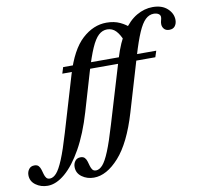

<svg xmlns="http://www.w3.org/2000/svg" viewBox="-376 -939 1385 1308"><g transform="rotate(-10 317.0 -284.5)"><path d="M489.5 -139.5Q430 61 343.8 157.2Q257.5 253.5 169 253.5Q122 253.5 86.5 227.8Q51 202 51 159.5Q51 136 64.2 118.5Q77.5 101 102 101Q121.5 101 131.2 112Q141 123 145.5 139Q150 155 154.5 170.8Q159 186.5 167.2 197.2Q175.5 208 193 207.5Q215.5 206.5 237.5 182.2Q259.5 158 285.2 95.5Q311 33 345 -82L475.5 -517Q508 -625.5 553.2 -692.5Q598.5 -759.5 652.2 -790.5Q706 -821.5 763 -821.5Q828 -821.5 865 -787.2Q902 -753 902 -708Q902 -683.5 889 -666.2Q876 -649 849.5 -649Q825.5 -649 813.2 -663.5Q801 -678 801 -697Q801 -710.5 804.8 -722.5Q808.5 -734.5 808.5 -744.5Q808.5 -759 795.5 -767.2Q782.5 -775.5 762.5 -775.5Q731 -775.5 705.2 -751Q679.5 -726.5 654.8 -669.8Q630 -613 601 -515.5ZM736.5 -524.5 722.5 -481.5H79L92.5 -524.5ZM432 -725.5Q398.5 -725.5 372 -701Q345.5 -676.5 320.5 -619.5Q295.5 -562.5 266.5 -465L187.5 -196.5Q145 -52.5 88.5 48Q32 148.5 -29.8 201Q-91.5 253.5 -150.5 253.5Q-197.5 253.5 -233 227.8Q-268.5 202 -268.5 159.5Q-268.5 136 -255.2 118.5Q-242 101 -217 101Q-197.5 101 -188 112Q-178.5 123 -173.8 139Q-169 155 -164.8 170.8Q-160.5 186.5 -152.2 197.2Q-144 208 -126.5 207.5Q-103.5 206.5 -81.8 182.2Q-60 158 -34 95.5Q-8 33 26 -82L140.5 -467Q189 -629.5 266.5 -700.5Q344 -771.5 435 -771.5Q488 -771.5 528.2 -752.5Q568.5 -733.5 594.5 -707L534 -628Q515.5 -675.5 491.5 -700.2Q467.5 -725 432 -725.5Z"/></g></svg>

Font: Libre Caslon Condensed
Style: Italic
Weight: 400
Italic angle: -22.583°
Designer: Pablo Impallari, Rodrigo Fuenzalida, Katja Schimmel, Ertekin Erdin
Foundry: Pablo Impallari, Rodrigo Fuenzalida
Version: Version 2.000;gftools[0.9.33]